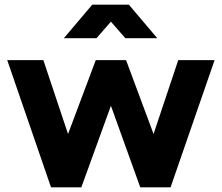

<svg xmlns="http://www.w3.org/2000/svg" viewBox="-20 -804 952 824"><path d="M199 0H329L456 -350L582 0H712L901 -546H745L639 -229L521 -546H391L272 -229L166 -546H11ZM254 -640H394L456 -711L518 -640H655L533 -784H376Z"/></svg>

Font: Plus Jakarta Sans ExtraBold
Style: Regular
Weight: 800
Designer: Gumpita Rahayu
Foundry: Tokotype
Version: Version 2.004; ttfautohint (v1.8.3)